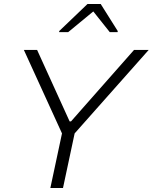

<svg xmlns="http://www.w3.org/2000/svg" viewBox="-20 -937 761 957"><path d="M231 0 289 -272 99 -688H165L327 -332H334L648 -688H721L352 -272L294 0ZM275 -777V-782L416 -917H482L567 -782L566 -777H527L445 -880L320 -777Z"/></svg>

Font: Saira SemiExpanded Light
Style: Italic
Weight: 300
Width: 6
Italic angle: -12°
Designer: Hector Gatti with collaboration of the Omnibus-Type team
Foundry: Omnibus-Type
Version: Version 1.101